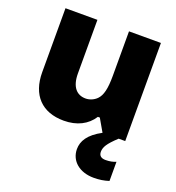

<svg xmlns="http://www.w3.org/2000/svg" viewBox="-142 -665 930 1017"><g transform="rotate(20 323.0 -156.5)"><path d="M500 240C530 240 558 236 585 227V119C569 126 550 130 527 130C502 130 489 119 489 97C489 84 493 71 502 57C511 43 528 24 554 0H591V-553H411V-302C411 -229 401 -189 378 -166C362 -150 339 -140 316 -140C267 -140 233 -174 233 -251V-553H53V-193C53 -64 124 10 247 10C321 10 378 -19 411 -71H422L463 0C390 39 365 82 365 127C365 194 420 240 500 240Z"/></g></svg>

Font: Frost ExtraBold
Style: Regular
Weight: 800
Designer: Lee Frost
Foundry: Lee Frost for Ice Communication Norge AS
Version: Version 2.011;hotconv 1.0.107;makeotfexe 2.5.65593